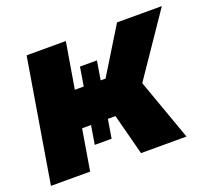

<svg xmlns="http://www.w3.org/2000/svg" viewBox="-103 -673 886 800"><g transform="rotate(-20 340.0 -273.0)"><path d="M-4.9 0 85.9 -545.9H259.8L225.6 -342.3H361.8L486.8 -545.9H685.5L499 -272L596.2 0H394.5L347.2 -181.2H199.2L168.9 0ZM278.8 -425.8H354L299.8 -98.1H225.1Z"/></g></svg>

Font: Inter Tight ExtraBold
Style: Italic
Weight: 800
Italic angle: -9.39999°
Designer: Rasmus Andersson
Foundry: rsms
Version: Version 3.004